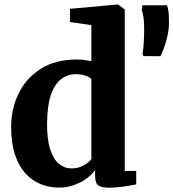

<svg xmlns="http://www.w3.org/2000/svg" viewBox="-20 -840 786 871"><path d="M248 11Q203 11 163.8 -5Q124.5 -21 94.5 -54.5Q64.5 -88 47.5 -140Q30.5 -192 30.5 -264.5Q30.5 -346 64.2 -415.5Q98 -485 164.5 -527.5Q231 -570 329.5 -570Q347 -570 363.5 -567.8Q380 -565.5 394.5 -562.5V-726L297.5 -740V-800L512.5 -819.5H516L546 -797V-64.5H598V-3.5Q576 1 541 6.2Q506 11.5 474 11.5Q442.5 11.5 427 1.8Q411.5 -8 411.5 -42.5V-69Q395.5 -46 369.8 -28Q344 -10 312.5 0.5Q281 11 248 11ZM304 -76Q326 -76 343.5 -82.5Q361 -89 374 -98.8Q387 -108.5 394.5 -118V-480.5Q387.5 -490 367.8 -496.8Q348 -503.5 324.5 -503.5Q288.5 -503.5 259 -482.2Q229.5 -461 212 -412.5Q194.5 -364 193.5 -281Q193 -208.5 207.5 -163.2Q222 -118 247.2 -97Q272.5 -76 304 -76ZM708 -585 630.5 -585.5 626.5 -596Q630 -614.5 632 -644.2Q634 -674 634 -711Q634 -739 631 -760.2Q628 -781.5 622.5 -795.5L626.5 -816H737.5Q742.5 -804 744.5 -786.2Q746.5 -768.5 746.5 -738Q746.5 -708 739.8 -677.8Q733 -647.5 724 -622.8Q715 -598 708 -585Z"/></svg>

Font: Merriweather Light 18pt ExtraBold
Style: Regular
Weight: 800
Version: Version 2.100